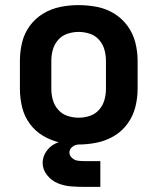

<svg xmlns="http://www.w3.org/2000/svg" viewBox="-20 -558 616 752"><path d="M288 8Q324 8 360 0.5Q396 -7 427 -25.5Q458 -44 479.5 -73.5Q501 -103 510 -138.5Q519 -174 519 -210V-320Q519 -356 510 -391.5Q501 -427 479.5 -456.5Q458 -486 427 -505Q396 -524 360 -531Q324 -538 288 -538Q252 -538 216.5 -531Q181 -524 149.5 -505Q118 -486 96.5 -456.5Q75 -427 66.5 -391.5Q58 -356 58 -320V-210Q58 -174 66.5 -138.5Q75 -103 96.5 -73.5Q118 -44 149.5 -25.5Q181 -7 216.5 0.5Q252 8 288 8ZM288 -97Q266 -97 244.5 -104Q223 -111 208 -128Q193 -145 187 -166.5Q181 -188 181 -210V-320Q181 -342 187 -363.5Q193 -385 208 -402Q223 -419 244.5 -426Q266 -433 288 -433Q310 -433 331.5 -426Q353 -419 368 -402Q383 -385 389 -363.5Q395 -342 395 -320V-210Q395 -188 389 -166.5Q383 -145 368 -128Q353 -111 331.5 -104Q310 -97 288 -97ZM312 174H373V73H313Q312 73 312 73Q312 73 311 73Q298 73 285.5 71.5Q273 70 262.5 61Q252 52 252 39Q252 26 263.5 17Q275 8 288 8V-13Q265 -13 241.5 -9.5Q218 -6 196.5 4.5Q175 15 161 35.5Q147 56 147 80Q147 106 164.5 128Q182 150 207 160Q232 170 258.5 172Q285 174 312 174Z"/></svg>

Font: Iosevka Sparkle
Style: Bold
Weight: 700
Designer: Belleve Invis
Foundry: Belleve Invis
Version: Version 4.5.0; ttfautohint (v1.8.3)